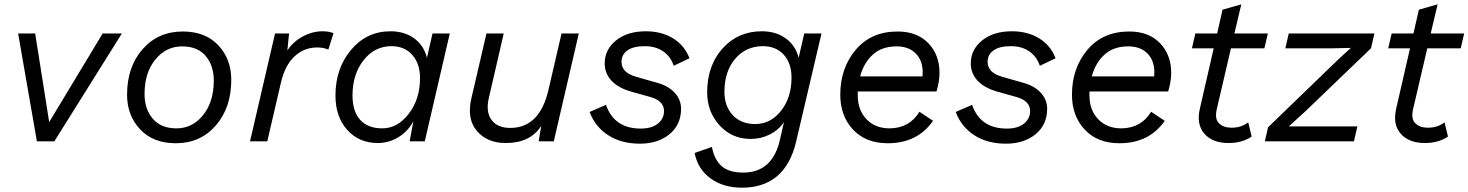

<svg xmlns="http://www.w3.org/2000/svg" viewBox="-20 -655 6807 890"><path d="M456 -500H545L232 0H151L64 -500H143L208 -89Z M795 9Q690 9 629.5 -55.5Q569 -120 569 -216Q569 -345 641 -427Q713 -509 827 -509Q932 -509 992 -445Q1052 -381 1052 -285Q1052 -156 980.5 -73.5Q909 9 795 9ZM798 -60Q872 -60 921.5 -121.5Q971 -183 971 -282Q971 -351 933.5 -395.5Q896 -440 824 -440Q750 -440 700 -379Q650 -318 650 -219Q650 -150 688 -105Q726 -60 798 -60Z M1475 -510Q1506 -510 1526 -501L1502 -425Q1480 -435 1450 -435Q1390 -435 1345.5 -394Q1301 -353 1282 -271L1219 0H1139L1255 -500H1320L1312 -421Q1339 -462 1383.5 -486Q1428 -510 1475 -510Z M1731 8Q1644 8 1589.5 -53Q1535 -114 1535 -212Q1535 -338 1607.5 -424Q1680 -510 1790 -510Q1855 -510 1900 -477Q1945 -444 1959 -387L1985 -500H2065L1949 0H1879L1896 -93Q1872 -47 1827.5 -19.5Q1783 8 1731 8ZM1752 -60Q1823 -60 1875 -128Q1927 -196 1927 -293Q1927 -360 1891 -400.5Q1855 -441 1795 -441Q1716 -441 1665 -375.5Q1614 -310 1614 -213Q1614 -139 1649.5 -99.5Q1685 -60 1752 -60Z M2583 -500H2663L2547 0H2477L2489 -72Q2439 8 2324 8Q2238 8 2190.5 -48Q2143 -104 2165 -199L2235 -500H2315L2246 -201Q2231 -136 2258.5 -99Q2286 -62 2345 -62Q2481 -62 2522 -237Z M2713 -136 2789 -169Q2827 -59 2950 -59Q3001 -59 3029.5 -82Q3058 -105 3058 -140Q3058 -187 2996 -205L2907 -230Q2846 -247 2814.5 -281Q2783 -315 2783 -361Q2783 -425 2835.5 -467.5Q2888 -510 2974 -510Q3046 -510 3099.5 -477.5Q3153 -445 3176 -385L3103 -350Q3089 -393 3054 -417Q3019 -441 2969 -441Q2916 -441 2888.5 -421.5Q2861 -402 2861 -368Q2861 -318 2929 -299L3027 -271Q3078 -257 3107.5 -225Q3137 -193 3137 -151Q3137 -77 3083.5 -33Q3030 11 2946 11Q2860 11 2799.5 -28Q2739 -67 2713 -136Z M3708 -500H3788L3671 -1Q3621 215 3419 215Q3332 215 3273 171.5Q3214 128 3200 54L3280 26Q3291 85 3325 115Q3359 145 3425 145Q3562 145 3596 -10L3614 -89Q3590 -53 3549 -32Q3508 -11 3460 -11Q3373 -11 3315.5 -74Q3258 -137 3258 -227Q3258 -351 3329.5 -430.5Q3401 -510 3511 -510Q3577 -510 3622.5 -477Q3668 -444 3682 -387ZM3481 -80Q3552 -80 3600.5 -141.5Q3649 -203 3649 -295Q3649 -362 3613 -401.5Q3577 -441 3516 -441Q3438 -441 3388 -382.5Q3338 -324 3338 -229Q3338 -163 3376.5 -121.5Q3415 -80 3481 -80Z M4321 -231H3956V-213Q3956 -145 3996.5 -102.5Q4037 -60 4104 -60Q4196 -61 4242 -137L4305 -95Q4233 9 4095 9Q3993 9 3934 -54.5Q3875 -118 3875 -216Q3875 -339 3946.5 -424Q4018 -509 4141 -509Q4231 -509 4283 -455Q4335 -401 4335 -317Q4335 -278 4321 -231ZM4136 -440Q4068 -440 4026 -402Q3984 -364 3967 -301H4256Q4257 -307 4257 -320Q4257 -375 4224.5 -407.5Q4192 -440 4136 -440Z M4410 -136 4486 -169Q4524 -59 4647 -59Q4698 -59 4726.5 -82Q4755 -105 4755 -140Q4755 -187 4693 -205L4604 -230Q4543 -247 4511.5 -281Q4480 -315 4480 -361Q4480 -425 4532.5 -467.5Q4585 -510 4671 -510Q4743 -510 4796.5 -477.5Q4850 -445 4873 -385L4800 -350Q4786 -393 4751 -417Q4716 -441 4666 -441Q4613 -441 4585.5 -421.5Q4558 -402 4558 -368Q4558 -318 4626 -299L4724 -271Q4775 -257 4804.5 -225Q4834 -193 4834 -151Q4834 -77 4780.5 -33Q4727 11 4643 11Q4557 11 4496.5 -28Q4436 -67 4410 -136Z M5395 -231H5030V-213Q5030 -145 5070.5 -102.5Q5111 -60 5178 -60Q5270 -61 5316 -137L5379 -95Q5307 9 5169 9Q5067 9 5008 -54.5Q4949 -118 4949 -216Q4949 -339 5020.5 -424Q5092 -509 5215 -509Q5305 -509 5357 -455Q5409 -401 5409 -317Q5409 -278 5395 -231ZM5210 -440Q5142 -440 5100 -402Q5058 -364 5041 -301H5330Q5331 -307 5331 -320Q5331 -375 5298.5 -407.5Q5266 -440 5210 -440Z M5686 -431 5620 -148Q5610 -104 5630.5 -83.5Q5651 -63 5689 -63Q5734 -63 5766 -88L5782 -22Q5738 8 5675 8Q5601 8 5563 -35Q5525 -78 5542 -152L5606 -431H5505L5521 -500H5622L5647 -610L5734 -635L5702 -500H5857L5841 -431Z M5843 0 5858 -65 6187 -383 6242 -433 6154 -431H5938L5954 -500H6351L6335 -431L6032 -140L5954 -69H6272L6256 0Z M6596 -431 6530 -148Q6520 -104 6540.5 -83.5Q6561 -63 6599 -63Q6644 -63 6676 -88L6692 -22Q6648 8 6585 8Q6511 8 6473 -35Q6435 -78 6452 -152L6516 -431H6415L6431 -500H6532L6557 -610L6644 -635L6612 -500H6767L6751 -431Z"/></svg>

Font: Elaine Sans
Style: Italic
Weight: 400
Italic angle: -13°
Designer: Wei Huang
Foundry: Wei Huang
Version: Version 2.001;December 24, 2019;FontCreator 12.0.0.2547 64-b